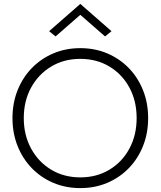

<svg xmlns="http://www.w3.org/2000/svg" viewBox="-20 -956 824 985"><path d="M102 -350Q102 -438 139.5 -506.5Q177 -575 242.5 -614.5Q308 -654 392 -654Q476 -654 541.5 -614.5Q607 -575 644 -506.5Q681 -438 681 -350Q681 -263 644 -194Q607 -125 541.5 -85.5Q476 -46 392 -46Q308 -46 242.5 -85.5Q177 -125 139.5 -194Q102 -263 102 -350ZM44 -350Q44 -273 70 -207.5Q96 -142 143 -93.5Q190 -45 253.5 -18Q317 9 392 9Q467 9 530.5 -18Q594 -45 641 -93.5Q688 -142 714 -207.5Q740 -273 740 -350Q740 -427 714 -492.5Q688 -558 641 -606.5Q594 -655 530.5 -682Q467 -709 392 -709Q317 -709 253.5 -682Q190 -655 143 -606.5Q96 -558 70 -492.5Q44 -427 44 -350ZM392 -880 519 -769 552 -796 392 -936 232 -796 265 -769Z"/></svg>

Font: Jost Light
Style: Regular
Weight: 300
Version: Version 3.710